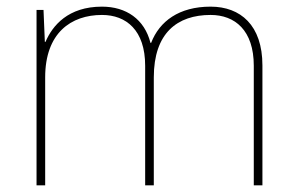

<svg xmlns="http://www.w3.org/2000/svg" viewBox="-20 -558 892 578"><path d="M614 -538C519 -538 460 -494 435 -429H433C415 -500 360 -538 287 -538C185 -538 138 -481 117 -432H115L111 -528H90V0H116V-325C116 -459 194 -513 287 -513C360 -513 417 -467 417 -360V0H443V-325C443 -459 514 -513 614 -513C687 -513 744 -467 744 -360V0H770V-361C770 -482 704 -538 614 -538Z"/></svg>

Font: Noto Sans Thai Looped Thin
Style: Regular
Weight: 100
Designer: Sasikarn Vongin, Ben Mitchell
Foundry: The Fontpad Ltd
Version: Version 1.001